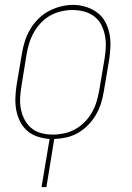

<svg xmlns="http://www.w3.org/2000/svg" viewBox="-20 -561 540 786"><path d="M150 205 183 8Q157 6 133 -2Q109 -10 91 -26Q73 -42 62 -64Q51 -86 46.5 -110.5Q42 -135 43 -161Q44 -187 48 -213L70 -343Q74 -368 82 -393Q90 -418 103.5 -441Q117 -464 136.5 -483.5Q156 -503 179.5 -515.5Q203 -528 228.5 -534.5Q254 -541 279 -541Q306 -541 331.5 -533Q357 -525 377.5 -510Q398 -495 410.5 -472Q423 -449 428 -423.5Q433 -398 432 -371Q431 -344 427 -317L405 -187Q401 -162 393.5 -138Q386 -114 373 -91.5Q360 -69 341 -49.5Q322 -30 299.5 -17Q277 -4 252 1.5Q227 7 202 8L170 205ZM196 -10Q219 -10 242.5 -15Q266 -20 287 -31.5Q308 -43 326 -61Q344 -79 356 -100Q368 -121 375 -144Q382 -167 386 -190L408 -320Q412 -344 413 -368.5Q414 -393 409.5 -416Q405 -439 394.5 -459.5Q384 -480 365.5 -494Q347 -508 324 -514Q301 -520 277 -520Q253 -520 230 -514.5Q207 -509 186 -497.5Q165 -486 148 -468Q131 -450 119 -429Q107 -408 100 -385.5Q93 -363 89 -340L68 -210Q64 -186 62.5 -161.5Q61 -137 65.5 -114.5Q70 -92 80.5 -71.5Q91 -51 108.5 -36.5Q126 -22 149 -16Q172 -10 196 -10Z"/></svg>

Font: Iosevka Slab Thin
Style: Italic
Weight: 100
Italic angle: -9°
Monospace: yes
Designer: Belleve Invis
Foundry: Belleve Invis
Version: Version 11.1.1; ttfautohint (v1.8.3)